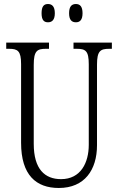

<svg xmlns="http://www.w3.org/2000/svg" viewBox="-20 -926 589 956"><path d="M358 -815C377 -815 391 -826 391 -860C391 -895 377 -906 358 -906C338 -906 324 -895 324 -860C324 -826 338 -815 358 -815ZM219 -815C238 -815 253 -826 253 -860C253 -895 238 -906 219 -906C199 -906 187 -895 187 -860C187 -826 199 -815 219 -815ZM273 10C401 10 463 -80 463 -203V-604C463 -673 480 -683 524 -683H537V-714H346V-683H362C406 -683 422 -673 422 -606V-205C422 -116 382 -34 284 -34C203 -34 148 -84 148 -210V-603C148 -673 165 -683 208 -683H224V-714H11V-683H25C68 -683 85 -673 85 -607V-215C85 -54 160 10 273 10Z"/></svg>

Font: Noto Serif Armenian ExtraCondensed Light
Style: Regular
Weight: 300
Width: 2
Designer: Monotype Design Team
Foundry: Monotype Imaging Inc.
Version: Version 2.008